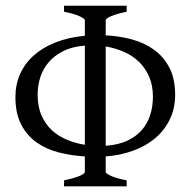

<svg xmlns="http://www.w3.org/2000/svg" viewBox="-20 -655 678 675"><path d="M112.3 -322.8Q112.3 -279.8 126.2 -248.5Q140.1 -217.3 163.3 -196.3Q186.5 -175.3 216.6 -163.1Q246.6 -150.9 278.3 -146V-494.6Q233.4 -491.2 201.9 -475.1Q170.4 -459 150.4 -435.3Q130.4 -411.6 121.3 -382.3Q112.3 -353 112.3 -322.8ZM517.6 -315.4Q517.6 -354.5 504.6 -384.8Q491.7 -415 469.2 -437Q446.8 -459 416.5 -472.4Q386.2 -485.8 351.6 -491.7V-142.6Q395 -145.5 426.5 -159.9Q458 -174.3 478.3 -197.5Q498.5 -220.7 508.1 -250.7Q517.6 -280.8 517.6 -315.4ZM205.1 0V-21Q238.3 -27.8 258.3 -35.9Q278.3 -43.9 278.3 -50.8V-105Q231.4 -107.9 187.5 -118.9Q143.6 -129.9 109.4 -153.8Q75.2 -177.7 54.7 -216.8Q34.2 -255.9 34.2 -314Q34.2 -357.9 50.8 -395Q67.4 -432.1 98.9 -460.2Q130.4 -488.3 175.8 -506.1Q221.2 -523.9 278.3 -529.3V-583.5Q278.3 -589.4 259.3 -598.1Q240.2 -606.9 205.1 -613.8V-634.8H425.3V-613.8Q392.1 -606.9 371.8 -598.6Q351.6 -590.3 351.6 -583.5V-530.8Q400.9 -528.3 445.1 -516.1Q489.3 -503.9 522.7 -479.2Q556.2 -454.6 575.7 -416.7Q595.2 -378.9 595.7 -324.7Q596.2 -274.4 577.1 -235.4Q558.1 -196.3 525.1 -168.7Q492.2 -141.1 447.5 -125Q402.8 -108.9 351.6 -105V-50.8Q351.6 -44.9 370.8 -36.4Q390.1 -27.8 425.3 -21V0Z"/></svg>

Font: Noto Serif Devanagari
Style: Bold
Weight: 700
Designer: Monotype Design Team
Foundry: Monotype Imaging Inc.
Version: Version 1.01